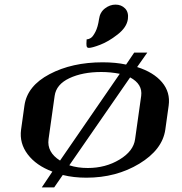

<svg xmlns="http://www.w3.org/2000/svg" viewBox="-20 -770 790 832"><path d="M696.3 -208Q683.6 -121.1 583.5 -60.5Q483.4 0 354.5 0Q298.8 0 252 -11.7L214.8 42H161.1L207 -26.4Q136.7 -52.7 100.1 -101.1Q63.5 -149.4 71.3 -208L85.9 -312.5Q97.7 -397.5 194.8 -448.7Q292 -500 424.8 -500Q481.4 -500 526.4 -490.2L561.5 -542H618.2L574.2 -479.5Q645.5 -457 682.1 -413.6Q718.8 -370.1 710.9 -312.5ZM565.4 -167 591.8 -354.5Q598.6 -405.3 543.9 -434.6L280.3 -53.7Q316.4 -42 360.4 -42Q437.5 -42 498 -78.6Q558.6 -115.2 565.4 -167ZM240.2 -74.2 499 -450.2Q459 -458 418.9 -458Q337.9 -458 280.8 -431.2Q223.6 -404.3 216.8 -354.5L190.4 -167Q182.6 -110.4 240.2 -74.2ZM409.2 -687.5Q413.1 -716.8 434.6 -733.4Q456.1 -750 480.5 -750Q505.9 -750 522 -733.4Q538.1 -716.8 534.2 -687.5Q529.3 -651.4 489.7 -620.6Q450.2 -589.8 414.6 -576.2Q378.9 -562.5 365.2 -562.5Q360.4 -562.5 357.9 -564.9Q355.5 -567.4 355 -572.3Q354.5 -577.1 354.5 -581.1Q354.5 -585 355 -591.3Q355.5 -597.7 355.5 -599.6Q364.3 -599.6 373.5 -605.5Q382.8 -611.3 393.6 -632.3Q404.3 -653.3 409.2 -687.5Z"/></svg>

Font: okolaks
Style: BoldItalic
Weight: 600
Width: 8
Italic angle: -8°
Version: Version 000.6.0